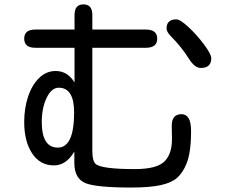

<svg xmlns="http://www.w3.org/2000/svg" viewBox="-20 -798 1040 864"><path d="M365.2 26.4Q315.4 5.9 314.5 -62.5V-116.2Q278.3 -53.7 222.7 -53.7Q160.2 -53.7 124.5 -107.9Q88.9 -162.1 88.9 -249Q88.9 -310.5 106.4 -363.3Q124 -416 156.2 -447.3Q188.5 -478.5 230.5 -478.5Q284.2 -478.5 315.4 -426.8V-583H138.7Q88.9 -583 88.9 -624Q88.9 -665 138.7 -665H315.4V-730.5Q315.4 -778.3 355.5 -778.3Q395.5 -778.3 395.5 -730.5V-665H636.7Q687.5 -665 687.5 -624Q687.5 -583 636.7 -583H395.5V-119.1Q395.5 -75.2 409.2 -61.5Q432.6 -37.1 586.9 -37.1Q690.4 -37.1 723.6 -75.2Q753.9 -108.4 753.9 -172.9L752.9 -232.4Q752.9 -284.2 796.9 -284.2Q839.8 -284.2 839.8 -209Q839.8 -109.4 818.4 -59.6Q802.7 -21.5 778.3 1Q753.9 23.4 705.1 34.7Q656.2 45.9 570.3 45.9Q415 45.9 365.2 26.4ZM313.5 -292Q313.5 -403.3 244.1 -403.3Q211.9 -403.3 189.9 -357.9Q168 -312.5 168 -249Q168 -133.8 240.2 -133.8Q313.5 -133.8 313.5 -292ZM831.1 -532.2Q794.9 -588.9 750 -633.8Q729.5 -654.3 729.5 -669.9Q729.5 -710.9 773.4 -710.9Q791 -710.9 829.1 -675.3Q867.2 -639.6 898.9 -596.7Q930.7 -553.7 930.7 -536.1Q930.7 -492.2 883.8 -492.2Q856.4 -492.2 831.1 -532.2Z"/></svg>

Font: jf-openhuninn-2.1
Style: Regular
Weight: 400
Designer: [Kosugi Maru]
Designed by MOTOYA      

[Varela Round]
Joe Prince (Latin component); Avraham Cornfeld (Hebrew component)
Foundry: justfont Co., Ltd.
Version: 2.1